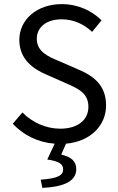

<svg xmlns="http://www.w3.org/2000/svg" viewBox="-20 -688 574 934"><path d="M186 226C292 221 351 193 351 135C351 94 324 75 278 64L301 11C422 0 496 -79 496 -175C496 -272 437 -318 361 -350L267 -391C216 -412 159 -436 159 -499C159 -557 207 -594 280 -594C337 -594 388 -571 428 -533L474 -589C428 -635 360 -668 280 -668C161 -668 74 -594 74 -494C74 -397 145 -351 206 -325L301 -283C362 -256 410 -235 410 -168C410 -105 359 -62 273 -62C204 -62 137 -92 89 -141L42 -86C94 -31 164 5 246 11L210 88C267 96 287 110 287 136C287 165 262 180 178 186Z"/></svg>

Font: DAIFUKU Sans
Style: Regular
Weight: 400
Designer: Original font ‘Source Han Sans JP’ : Paul D. Hunt
Foundry: Daifuku
Version: Version 1.000